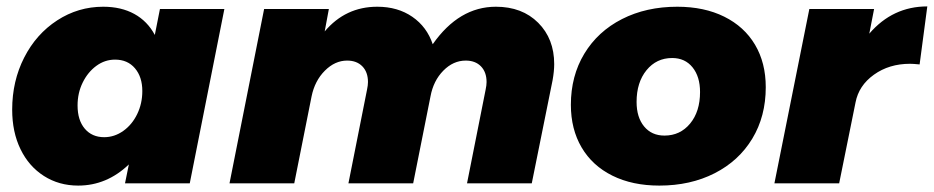

<svg xmlns="http://www.w3.org/2000/svg" viewBox="-20 -572 2913 599"><path d="M18 -230Q18 -319 55.5 -392.5Q93 -466 158.5 -508.5Q224 -551 302 -551Q358 -551 399 -528.5Q440 -506 463 -463L479 -544H680L572 0H370L382 -59Q313 7 224 7Q164 7 117 -23Q70 -53 44 -106.5Q18 -160 18 -230ZM424 -288Q424 -332 401 -359Q378 -386 339 -386Q307 -386 280.5 -366.5Q254 -347 238 -314.5Q222 -282 222 -243Q222 -197 244.5 -170.5Q267 -144 305 -144Q337 -144 364.5 -163.5Q392 -183 408 -216Q424 -249 424 -288Z M1709 -372Q1709 -350 1704 -322L1639 0H1437L1495 -292Q1498 -306 1498 -316Q1498 -347 1480.5 -365Q1463 -383 1433 -383Q1394 -383 1363 -351.5Q1332 -320 1323 -271L1269 0H1067L1125 -292Q1128 -306 1128 -316Q1128 -347 1110.5 -365Q1093 -383 1063 -383Q1025 -383 993.5 -351.5Q962 -320 952 -271L898 0H696L804 -544H1006L993 -474Q1058 -551 1157 -551Q1221 -551 1266.5 -519.5Q1312 -488 1330 -434Q1412 -551 1527 -551Q1609 -551 1659 -501Q1709 -451 1709 -372Z M2369 -300Q2369 -209 2327 -139.5Q2285 -70 2209.5 -31.5Q2134 7 2037 7Q1953 7 1890.5 -24Q1828 -55 1794.5 -112Q1761 -169 1761 -245Q1761 -335 1803 -404.5Q1845 -474 1920.5 -512.5Q1996 -551 2093 -551Q2177 -551 2239.5 -520Q2302 -489 2335.5 -432.5Q2369 -376 2369 -300ZM1966 -254Q1966 -206 1989.5 -177.5Q2013 -149 2053 -149Q2102 -149 2133 -186.5Q2164 -224 2164 -285Q2164 -333 2140.5 -362Q2117 -391 2077 -391Q2028 -391 1997 -353Q1966 -315 1966 -254Z M2873 -552 2849 -371Q2829 -373 2819 -373Q2754 -373 2706.5 -339Q2659 -305 2649 -252L2598 0H2396L2505 -544H2707L2692 -467Q2765 -552 2873 -552Z"/></svg>

Font: Gontserrat ExtraBold
Style: Italic
Weight: 800
Italic angle: -11.3°
Designer: Julieta Ulanovsky
Foundry: Julieta Ulanovsky
Version: Version 6.001